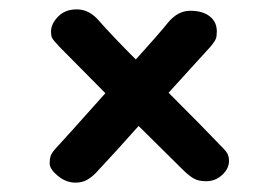

<svg xmlns="http://www.w3.org/2000/svg" viewBox="-20 -510 593 410"><path d="M469 -166Q469 -150 454.5 -136.5Q440 -123 420 -123Q404 -123 393.5 -129Q383 -135 370 -148L276 -241Q229 -188 184 -140Q175 -131 165 -125.5Q155 -120 141 -120Q121 -120 103.5 -134.5Q86 -149 86 -161Q86 -170 88 -176.5Q90 -183 98 -192L138 -236L205 -311L106 -411Q94 -424 91.5 -428.5Q89 -433 89 -443Q89 -459 104 -474.5Q119 -490 144 -490Q171 -490 192 -465Q221 -432 270 -383Q319 -437 339 -462Q360 -487 386 -487Q413 -487 428 -475Q443 -463 443 -443Q443 -433 441 -427.5Q439 -422 431 -412L340 -312Q418 -234 456 -194Q464 -186 466.5 -180Q469 -174 469 -166Z"/></svg>

Font: Mali SemiBold
Style: Regular
Weight: 600
Designer: Kitiyaporn Chalermlarp | Katatrad Aksorn Co.,Ltd.
Foundry: Cadson Demak Co.,Ltd.
Version: Version 1.000; ttfautohint (v1.6)